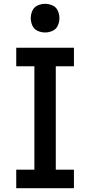

<svg xmlns="http://www.w3.org/2000/svg" viewBox="-20 -985 472 1005"><path d="M65 0H367V-97H272V-638H367V-735H65V-638H160V-97H65ZM216 -815Q236 -815 255 -823.5Q274 -832 282.5 -851Q291 -870 291 -890Q291 -910 282.5 -929Q274 -948 255 -956.5Q236 -965 216 -965Q196 -965 177 -956.5Q158 -948 149.5 -929Q141 -910 141 -890Q141 -870 149.5 -851Q158 -832 177 -823.5Q196 -815 216 -815Z"/></svg>

Font: Iosevka Sparkle Semibold
Style: Regular
Weight: 600
Designer: Belleve Invis
Foundry: Belleve Invis
Version: Version 4.5.0; ttfautohint (v1.8.3)